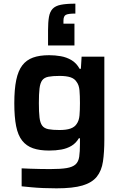

<svg xmlns="http://www.w3.org/2000/svg" viewBox="-20 -819 667 1047"><path d="M288 208Q252 208 216 206.5Q180 205 149 202Q118 199 98 197V99Q117 100 144.5 101Q172 102 201 102.5Q230 103 254 103Q311 103 343.5 97.5Q376 92 392 77.5Q408 63 412 35.5Q416 8 416 -35V-65H410Q394 -38 369.5 -23.5Q345 -9 314.5 -3.5Q284 2 248 2Q196 2 160 -10.5Q124 -23 101 -52Q78 -81 68 -131Q58 -181 58 -256Q58 -332 68.5 -382.5Q79 -433 101.5 -462.5Q124 -492 160 -505Q196 -518 248 -518Q280 -518 311.5 -512.5Q343 -507 370 -491Q397 -475 414 -444H421L425 -510H549V-59Q549 11 541.5 61.5Q534 112 508 144.5Q482 177 430 192.5Q378 208 288 208ZM305 -110Q342 -110 364.5 -118Q387 -126 398 -143Q411 -161 413.5 -189.5Q416 -218 416 -257Q416 -297 413.5 -326Q411 -355 398 -372Q387 -390 364.5 -397.5Q342 -405 305 -405Q267 -405 244 -400.5Q221 -396 210 -381Q199 -366 195.5 -336.5Q192 -307 192 -257Q192 -207 195.5 -178Q199 -149 210 -134Q221 -119 244 -114.5Q267 -110 305 -110ZM242 -571V-654Q242 -698 247 -726.5Q252 -755 267 -771Q282 -787 312 -793Q342 -799 391 -799V-745Q352 -745 339 -738Q326 -731 326 -706V-690H386V-571Z"/></svg>

Font: Saira SemiExpanded SemiBold
Style: Regular
Weight: 600
Width: 6
Designer: Hector Gatti with collaboration of the Omnibus-Type team
Foundry: Omnibus-Type
Version: Version 1.101